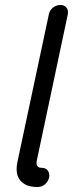

<svg xmlns="http://www.w3.org/2000/svg" viewBox="-20 -750 293 770"><path d="M147 -77Q164 -77 172 -65.5Q180 -54 177 -38Q173 -22 160.5 -11Q148 0 131 0Q101 0 83.5 -9Q66 -18 57 -32Q48 -46 47 -64.5Q46 -83 50 -101L176 -693Q179 -709 192.5 -719.5Q206 -730 222 -730Q238 -730 246.5 -719.5Q255 -709 252 -693L128 -108Q121 -77 147 -77Z"/></svg>

Font: VDS Compensated
Style: Light Italic
Weight: 300
Italic angle: -12°
Designer: artmaker
Foundry: artmaker
Version: Version 1.000 2012 initial release